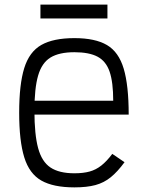

<svg xmlns="http://www.w3.org/2000/svg" viewBox="-20 -797 640 831"><path d="M302 14Q211 14 159 -15.5Q107 -45 85 -116Q63 -187 63 -309Q63 -432 85 -502.5Q107 -573 159 -602.5Q211 -632 302 -632Q392 -632 443 -602Q494 -572 515.5 -499.5Q537 -427 537 -301H92V-361H470Q470 -441 454.5 -486.5Q439 -532 402.5 -551.5Q366 -571 302 -571Q236 -571 198.5 -548Q161 -525 145 -470Q129 -415 129 -318Q129 -215 145 -156Q161 -97 198.5 -72Q236 -47 302 -47Q340 -47 367.5 -54.5Q395 -62 418.5 -80.5Q442 -99 466 -131L519 -95Q489 -54 459.5 -30Q430 -6 393 4Q356 14 302 14ZM155 -717V-777H445V-717Z"/></svg>

Font: Victor Mono Light
Style: Regular
Weight: 300
Monospace: yes
Designer: Rune Bjørnerås
Version: Version 1.561;gftools[0.9.30]